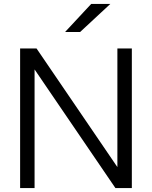

<svg xmlns="http://www.w3.org/2000/svg" viewBox="-20 -963 778 983"><path d="M157 0H83V-715H167L597 -84H581V-715H655V0H571L141 -631H157ZM545 -943 390 -799H313L447 -943Z"/></svg>

Font: Wix Madefor Display
Style: Regular
Weight: 400
Designer: Dalton Maag Ltd
Foundry: Dalton Maag Ltd
Version: Version 3.100